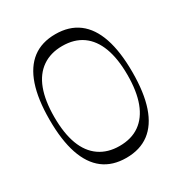

<svg xmlns="http://www.w3.org/2000/svg" viewBox="-170 -841 931 982"><g transform="rotate(-30 295.0 -350.0)"><path d="M295 15Q214 15 160 -26Q106 -67 78.5 -148Q51 -229 51 -350Q51 -471 78.5 -552Q106 -633 160 -674Q214 -715 295 -715Q376 -715 430.5 -674Q485 -633 512.5 -552Q540 -471 540 -350Q540 -229 512.5 -148Q485 -67 430.5 -26Q376 15 295 15ZM295 -55Q366 -55 414 -89Q462 -123 486.5 -188.5Q511 -254 511 -350Q511 -446 486.5 -511.5Q462 -577 414 -611Q366 -645 295 -645Q226 -645 177 -611Q128 -577 103.5 -511.5Q79 -446 79 -350Q79 -254 103.5 -188.5Q128 -123 177 -89Q226 -55 295 -55Z"/></g></svg>

Font: Ojuju ExtraLight
Style: Regular
Weight: 400
Version: Version 1.000